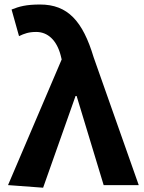

<svg xmlns="http://www.w3.org/2000/svg" viewBox="-20 -832 648 863"><path d="M173.8 11.7 319.6 -400.6H324.4L445.9 0H603.6L400.8 -574.8C351.8 -737.6 284.5 -811.7 160 -811.7C97.3 -811.7 66.4 -802.9 32 -789.2L65.5 -669.6C89.1 -681 109.1 -688.4 142.9 -688.4C194.1 -688.4 234.9 -652 252.9 -582.6L257.2 -564.7L16.1 0Z"/></svg>

Font: Source Han Sans JP VF
Style: Regular
Weight: 250
Designer: Ryoko NISHIZUKA 西塚涼子 (kana, bopomofo & ideographs); Paul D. Hunt (Latin, Greek & Cyrillic); Sandoll Communications 산돌커뮤니
Foundry: Adobe
Version: Version 2.004;hotconv 1.0.118;makeotfexe 2.5.65603